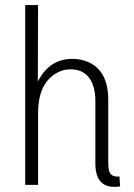

<svg xmlns="http://www.w3.org/2000/svg" viewBox="-20 -728 529 756"><path d="M450.2 -33.2Q416 -29.3 409.2 -56.6Q406.2 -70.3 406.2 -90.8V-335Q406.2 -452.1 323.2 -485.4Q296.9 -496.1 264.6 -496.1Q176.8 -496.1 131.8 -412.1Q129.9 -409.2 128.9 -407.2L129.9 -708H79.1V0H129.9V-282.2Q129.9 -393.6 196.3 -436.5Q224.6 -455.1 256.8 -455.1Q330.1 -455.1 349.6 -380.9Q355.5 -358.4 355.5 -331.1V-85Q355.5 6.8 428.7 7.8Q440.4 7.8 453.1 5.9Z"/></svg>

Font: Yaldevi Colombo Light
Style: Regular
Weight: 300
Designer: Sol Matas, Denzil Rajitha, Kosala Senevirathne and Pathum Egodawatta
Foundry: Mooniak
Version: Version 1.020 ; ttfautohint (v1.6)